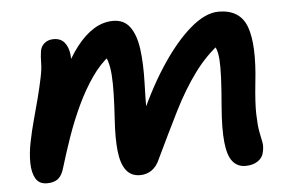

<svg xmlns="http://www.w3.org/2000/svg" viewBox="-42 -567 979 635"><g transform="rotate(-5 447.0 -249.0)"><path d="M90 9Q64 9 52.5 -10.5Q41 -30 40.5 -63Q40 -96 48 -134Q55 -169 64.5 -203.5Q74 -238 83 -272.5Q92 -307 99 -341Q105 -369 105 -389.5Q105 -410 108 -429Q111 -445 123 -454.5Q135 -464 153 -464Q176 -464 188.5 -449Q201 -434 204 -409Q207 -384 200 -355L178 -343Q204 -398 232 -434Q260 -470 290.5 -488.5Q321 -507 354 -507Q390 -507 409.5 -480.5Q429 -454 435.5 -406.5Q442 -359 440 -293Q438 -235 438.5 -202Q439 -169 442 -149L412 -156Q456 -262 507 -340.5Q558 -419 609 -463Q660 -507 704 -507Q776 -507 797.5 -446.5Q819 -386 805 -262Q798 -196 799 -158.5Q800 -121 804 -100Q808 -79 811 -65Q814 -51 810 -33Q807 -14 790.5 -2.5Q774 9 749 9Q722 9 706 -11Q690 -31 685.5 -76Q681 -121 687 -194Q692 -253 693.5 -289.5Q695 -326 693.5 -348Q692 -370 687 -383.5Q682 -397 674 -410L702 -404Q653 -368 613.5 -314.5Q574 -261 539 -191Q504 -121 465 -39Q455 -15 438 -3Q421 9 399 9Q369 9 352.5 -13Q336 -35 331.5 -77.5Q327 -120 331 -180Q334 -228 335 -265Q336 -302 334 -329.5Q332 -357 325.5 -377Q319 -397 307 -411L334 -395Q300 -369 272 -328.5Q244 -288 221 -239Q198 -190 180 -138.5Q162 -87 147 -37Q140 -12 126.5 -1.5Q113 9 90 9Z"/></g></svg>

Font: Shantell Sans Medium
Style: Italic
Weight: 500
Italic angle: -11°
Designer: Stephen Nixon, Anya Danilova, Shantell Martin
Foundry: Arrow Type
Version: Version 1.011;[c5ecc13dd]